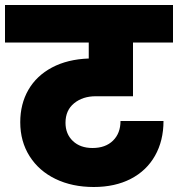

<svg xmlns="http://www.w3.org/2000/svg" viewBox="-34 -760 712 768"><path d="M349 -375Q297 -375 262.5 -347Q228 -319 228 -269Q228 -224 257.5 -196Q287 -168 336 -168Q388 -168 418 -197.5Q448 -227 448 -276H620Q620 -197 586 -137Q552 -77 489 -44.5Q426 -12 341 -12Q255 -12 188.5 -44Q122 -76 84.5 -135Q47 -194 47 -271Q47 -344 79.5 -400.5Q112 -457 174 -490Q236 -523 321 -526V-590H-14V-740H658V-590H498V-375Z"/></svg>

Font: DVN-Poppins ExtBd
Style: Regular
Weight: 800
Designer: Ninad Kale (Devanagari), Jonny Pinhorn (Latin)
Foundry: Indian Type Foundry
Version: 4.004